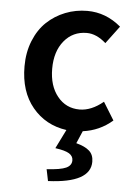

<svg xmlns="http://www.w3.org/2000/svg" viewBox="-53 -543 568 817"><g transform="rotate(5 231.0 -135.0)"><path d="M41 -245.1Q41 -304.7 61 -354.2Q81.1 -403.8 115 -435.8Q148.9 -467.8 193.4 -485.4Q237.8 -502.9 287.1 -502.9Q366.7 -502.9 431.2 -448.2L375 -373Q334.5 -409.2 293 -409.2Q233.4 -409.2 196.3 -364Q159.2 -318.8 159.2 -245.1Q159.2 -171.9 195.6 -127Q231.9 -82 290 -82Q340.3 -82 391.1 -124L438 -47.9Q383.3 -0.5 312 8.8L289.1 62Q326.7 71.8 345.2 88.4Q363.8 105 363.8 134.8Q363.8 225.1 183.1 232.9L172.9 183.1Q232.4 179.7 255.6 168.9Q278.8 158.2 278.8 136.2Q278.8 118.2 261.7 107.4Q244.6 96.7 202.1 90.8L242.2 9.8Q152.3 -2.9 96.7 -70.1Q41 -137.2 41 -245.1Z"/></g></svg>

Font: Source Sans Pro Semibold
Style: Regular
Weight: 600
Designer: Paul D. Hunt
Foundry: Adobe Systems Incorporated
Version: Version 2.020;PS 2.0;hotconv 1.0.86;makeotf.lib2.5.63406